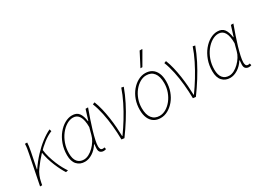

<svg xmlns="http://www.w3.org/2000/svg" viewBox="-30 -1390 2790 2062"><g transform="rotate(-30 1365.0 -359.0)"><path d="M44 0 116 -360Q122 -389 127 -420Q132 -451 132 -478H160Q160 -462 156 -433Q152 -404 146 -374L106 -176H110Q157 -246 213 -306Q269 -366 327 -410.5Q385 -455 438 -480L446 -454Q394 -433 341 -392.5Q288 -352 235.5 -296Q183 -240 134 -172Q113 -144 98.5 -108.5Q84 -73 76 -32L70 0ZM362 6Q347 -16 329 -51Q311 -86 293 -129Q275 -172 261.5 -218Q248 -264 242 -307L264 -326Q269 -280 283 -232Q297 -184 315.5 -139Q334 -94 354 -58Q374 -22 390 0Z M596 12Q536 12 499 -28Q462 -68 462 -146Q462 -220 485 -283Q508 -346 546 -392.5Q584 -439 629.5 -464.5Q675 -490 720 -490Q777 -490 804 -454.5Q831 -419 840 -350H844L884 -478H915Q893 -418 872 -357Q851 -296 834.5 -239.5Q818 -183 808 -137Q798 -91 798 -62Q798 -43 804.5 -28.5Q811 -14 833 -14Q839 -14 844 -15.5Q849 -17 852 -18L858 6Q850 9 844 10.5Q838 12 827 12Q805 12 788.5 -1Q772 -14 772 -46Q772 -55 773.5 -70.5Q775 -86 776 -102H772Q738 -48 690.5 -18Q643 12 596 12ZM598 -14Q628 -14 659.5 -30.5Q691 -47 719.5 -75Q748 -103 768.5 -136Q789 -169 797 -202L820 -288Q820 -378 794 -421Q768 -464 718 -464Q678 -464 637.5 -439.5Q597 -415 563.5 -372Q530 -329 510 -272.5Q490 -216 490 -152Q490 -83 518.5 -48.5Q547 -14 598 -14Z M1053 0Q1052 -86 1043.5 -171.5Q1035 -257 1018.5 -335.5Q1002 -414 976 -480L1002 -490Q1022 -440 1036 -381Q1050 -322 1059 -260Q1068 -198 1072.5 -138.5Q1077 -79 1078 -28H1082Q1130 -94 1177.5 -171.5Q1225 -249 1265 -329.5Q1305 -410 1330 -484L1358 -478Q1328 -396 1286.5 -314.5Q1245 -233 1195 -153.5Q1145 -74 1088 4Z M1536 12Q1488 12 1453.5 -10Q1419 -32 1400.5 -74Q1382 -116 1382 -176Q1382 -243 1402.5 -300Q1423 -357 1458.5 -399.5Q1494 -442 1538 -466Q1582 -490 1628 -490Q1676 -490 1710.5 -468Q1745 -446 1763.5 -404Q1782 -362 1782 -302Q1782 -235 1761.5 -178Q1741 -121 1705.5 -78.5Q1670 -36 1626.5 -12Q1583 12 1536 12ZM1538 -14Q1578 -14 1616.5 -36.5Q1655 -59 1686 -98Q1717 -137 1735.5 -188Q1754 -239 1754 -296Q1754 -379 1720.5 -421.5Q1687 -464 1626 -464Q1586 -464 1547.5 -441.5Q1509 -419 1478 -380Q1447 -341 1428.5 -290Q1410 -239 1410 -182Q1410 -100 1443.5 -57Q1477 -14 1538 -14ZM1612 -560 1700 -730H1730L1732 -726L1636 -560Z M1939 0Q1938 -86 1929.5 -171.5Q1921 -257 1904.5 -335.5Q1888 -414 1862 -480L1888 -490Q1908 -440 1922 -381Q1936 -322 1945 -260Q1954 -198 1958.5 -138.5Q1963 -79 1964 -28H1968Q2016 -94 2063.5 -171.5Q2111 -249 2151 -329.5Q2191 -410 2216 -484L2244 -478Q2214 -396 2172.5 -314.5Q2131 -233 2081 -153.5Q2031 -74 1974 4Z M2398 12Q2338 12 2301 -28Q2264 -68 2264 -146Q2264 -220 2287 -283Q2310 -346 2348 -392.5Q2386 -439 2431.5 -464.5Q2477 -490 2522 -490Q2579 -490 2606 -454.5Q2633 -419 2642 -350H2646L2686 -478H2717Q2695 -418 2674 -357Q2653 -296 2636.5 -239.5Q2620 -183 2610 -137Q2600 -91 2600 -62Q2600 -43 2606.5 -28.5Q2613 -14 2635 -14Q2641 -14 2646 -15.5Q2651 -17 2654 -18L2660 6Q2652 9 2646 10.5Q2640 12 2629 12Q2607 12 2590.5 -1Q2574 -14 2574 -46Q2574 -55 2575.5 -70.5Q2577 -86 2578 -102H2574Q2540 -48 2492.5 -18Q2445 12 2398 12ZM2400 -14Q2430 -14 2461.5 -30.5Q2493 -47 2521.5 -75Q2550 -103 2570.5 -136Q2591 -169 2599 -202L2622 -288Q2622 -378 2596 -421Q2570 -464 2520 -464Q2480 -464 2439.5 -439.5Q2399 -415 2365.5 -372Q2332 -329 2312 -272.5Q2292 -216 2292 -152Q2292 -83 2320.5 -48.5Q2349 -14 2400 -14Z"/></g></svg>

Font: Source Sans 3 ExtraLight
Style: Italic
Weight: 250
Italic angle: -11°
Designer: Paul D. Hunt
Foundry: Adobe
Version: Version 3.046;hotconv 1.0.118;makeotfexe 2.5.65603